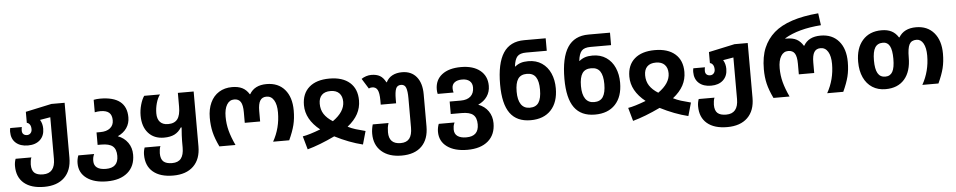

<svg xmlns="http://www.w3.org/2000/svg" viewBox="-48 -1186 9163 1841"><g transform="rotate(-5 4533.0 -265.5)"><path d="M54 17Q54 -19 66 -52H218Q212 -40 209 -19.5Q206 1 206 16Q206 72 233 96Q260 120 316 120Q432 120 432 -20V-420L332 -403Q355 -365 355 -317Q355 -248 312 -208.5Q269 -169 196 -169Q122 -169 79 -207.5Q36 -246 36 -315Q36 -330 40 -350H152Q148 -334 148 -316Q148 -293 161 -281Q174 -269 196 -269Q216 -269 229.5 -283.5Q243 -298 243 -321Q243 -350 231.5 -366.5Q220 -383 203 -386V-492L454 -546H581V-18Q581 105 511.5 172.5Q442 240 316 240Q191 240 122.5 182Q54 124 54 17Z M654 43Q654 4 668 -32H820Q812 -14 809 0.5Q806 15 806 34Q806 77 835.5 98.5Q865 120 921 120Q1040 120 1040 5Q1040 -59 1006.5 -87.5Q973 -116 897 -116H861V-236H898Q958 -236 992 -263.5Q1026 -291 1026 -338Q1026 -389 999 -412.5Q972 -436 916 -436Q890 -436 861 -430V-550Q890 -556 923 -556Q1178 -556 1178 -354Q1178 -296 1147.5 -251.5Q1117 -207 1061 -182Q1122 -159 1157 -109.5Q1192 -60 1192 7Q1192 117 1120 178.5Q1048 240 921 240Q798 240 726 187.5Q654 135 654 43Z M1296 17Q1296 -19 1308 -52H1460Q1454 -40 1451 -19.5Q1448 1 1448 16Q1448 72 1475 96Q1502 120 1558 120Q1616 120 1643.5 85.5Q1671 51 1671 -20V-84Q1671 -126 1678 -213H1670Q1643 -170 1603 -150Q1563 -130 1502 -130Q1406 -130 1351 -192Q1296 -254 1296 -360Q1296 -411 1310.5 -463Q1325 -515 1347 -546H1499Q1475 -514 1461.5 -465.5Q1448 -417 1448 -368Q1448 -314 1474.5 -285Q1501 -256 1552 -256Q1614 -256 1642.5 -293.5Q1671 -331 1671 -413V-546H1823V-18Q1823 105 1753.5 172.5Q1684 240 1558 240Q1433 240 1364.5 182Q1296 124 1296 17Z M1955 -281Q1955 -364 1984 -426.5Q2013 -489 2067 -522.5Q2121 -556 2193 -556Q2251 -556 2290.5 -536.5Q2330 -517 2357 -473H2361Q2409 -556 2525 -556Q2637 -556 2700 -482.5Q2763 -409 2763 -281Q2763 -205 2747.5 -142.5Q2732 -80 2695 0H2540Q2611 -126 2611 -276Q2611 -351 2585.5 -393.5Q2560 -436 2514 -436Q2472 -436 2452.5 -404.5Q2433 -373 2433 -305V-204H2285V-305Q2285 -375 2265.5 -405.5Q2246 -436 2203 -436Q2158 -436 2132.5 -394Q2107 -352 2107 -278Q2107 -209 2124 -144Q2141 -79 2178 0H2023Q1985 -79 1970 -142.5Q1955 -206 1955 -281Z M2828 -26Q2890 -36 3000 -78Q2865 -186 2865 -323Q2865 -434 2934.5 -495Q3004 -556 3130 -556Q3256 -556 3325.5 -495Q3395 -434 3395 -323Q3395 -253 3363 -193.5Q3331 -134 3264 -81Q3299 -63 3338 -51Q3377 -39 3432 -25L3396 102Q3265 70 3128 0Q2981 70 2864 102ZM3243 -323Q3243 -376 3214 -406Q3185 -436 3130 -436Q3075 -436 3046 -407Q3017 -378 3017 -323Q3017 -266 3044.5 -223.5Q3072 -181 3128 -146Q3243 -227 3243 -323Z M3493 7Q3493 -35 3506 -82H3658Q3650 -56 3647.5 -37Q3645 -18 3645 6Q3645 120 3758 120Q3815 120 3842 85.5Q3869 51 3869 -20V-303Q3869 -370 3856.5 -403Q3844 -436 3809 -436Q3772 -436 3759.5 -404Q3747 -372 3747 -305V-264H3599V-305Q3599 -376 3583 -406Q3567 -436 3531 -436Q3511 -436 3499 -428L3438 -526Q3458 -540 3483.5 -548Q3509 -556 3533 -556Q3583 -556 3615.5 -537.5Q3648 -519 3672 -473H3676Q3696 -514 3735.5 -535Q3775 -556 3829 -556Q3918 -556 3968 -495.5Q4018 -435 4018 -327V-18Q4018 105 3950.5 172.5Q3883 240 3757 240Q3634 240 3563.5 177.5Q3493 115 3493 7Z M4123 43Q4123 5 4137 -32H4289Q4280 -11 4277.5 2.5Q4275 16 4275 34Q4275 77 4305 98.5Q4335 120 4390 120Q4509 120 4509 5Q4509 -59 4475.5 -87.5Q4442 -116 4366 -116H4260V-236H4367Q4429 -236 4462 -266Q4495 -296 4495 -351Q4495 -392 4469 -414Q4443 -436 4397 -436Q4351 -436 4325 -416.5Q4299 -397 4299 -361Q4299 -336 4305 -319H4152Q4147 -339 4147 -362Q4147 -453 4213 -504.5Q4279 -556 4397 -556Q4513 -556 4580 -502Q4647 -448 4647 -354Q4647 -296 4616.5 -251.5Q4586 -207 4530 -182Q4592 -159 4626.5 -109Q4661 -59 4661 7Q4661 117 4589.5 178.5Q4518 240 4390 240Q4267 240 4195 187.5Q4123 135 4123 43Z M4756 -356Q4756 -560 4821.5 -660Q4887 -760 5023 -760H5230V-640H5031Q4972 -640 4946.5 -612.5Q4921 -585 4913 -516H4917Q4941 -536 4971 -546Q5001 -556 5044 -556Q5120 -556 5174.5 -519Q5229 -482 5257 -418Q5285 -354 5285 -274Q5285 -140 5215 -65Q5145 10 5019 10Q4886 10 4821 -79.5Q4756 -169 4756 -356ZM5133 -274Q5133 -356 5106 -396Q5079 -436 5020 -436Q4961 -436 4934.5 -396.5Q4908 -357 4908 -274Q4908 -194 4936.5 -152Q4965 -110 5021 -110Q5080 -110 5106.5 -150.5Q5133 -191 5133 -274Z M5375 -356Q5375 -560 5440.5 -660Q5506 -760 5642 -760H5849V-640H5650Q5591 -640 5565.5 -612.5Q5540 -585 5532 -516H5536Q5560 -536 5590 -546Q5620 -556 5663 -556Q5739 -556 5793.5 -519Q5848 -482 5876 -418Q5904 -354 5904 -274Q5904 -140 5834 -65Q5764 10 5638 10Q5505 10 5440 -79.5Q5375 -169 5375 -356ZM5752 -274Q5752 -356 5725 -396Q5698 -436 5639 -436Q5580 -436 5553.5 -396.5Q5527 -357 5527 -274Q5527 -194 5555.5 -152Q5584 -110 5640 -110Q5699 -110 5725.5 -150.5Q5752 -191 5752 -274Z M5960 -26Q6022 -36 6132 -78Q5997 -186 5997 -323Q5997 -434 6066.5 -495Q6136 -556 6262 -556Q6388 -556 6457.5 -495Q6527 -434 6527 -323Q6527 -253 6495 -193.5Q6463 -134 6396 -81Q6431 -63 6470 -51Q6509 -39 6564 -25L6528 102Q6397 70 6260 0Q6113 70 5996 102ZM6375 -323Q6375 -376 6346 -406Q6317 -436 6262 -436Q6207 -436 6178 -407Q6149 -378 6149 -323Q6149 -266 6176.5 -223.5Q6204 -181 6260 -146Q6375 -227 6375 -323Z M6629 17Q6629 -19 6641 -52H6793Q6787 -40 6784 -19.5Q6781 1 6781 16Q6781 72 6808 96Q6835 120 6891 120Q7007 120 7007 -20V-420L6907 -403Q6930 -365 6930 -317Q6930 -248 6887 -208.5Q6844 -169 6771 -169Q6697 -169 6654 -207.5Q6611 -246 6611 -315Q6611 -330 6615 -350H6727Q6723 -334 6723 -316Q6723 -293 6736 -281Q6749 -269 6771 -269Q6791 -269 6804.5 -283.5Q6818 -298 6818 -321Q6818 -350 6806.5 -366.5Q6795 -383 6778 -386V-492L7029 -546H7156V-18Q7156 105 7086.5 172.5Q7017 240 6891 240Q6766 240 6697.5 182Q6629 124 6629 17Z M7288 -281Q7288 -403 7323.5 -486.5Q7359 -570 7426 -629Q7560 -746 7854 -771L7870 -655Q7651 -639 7519 -560V-556H7533Q7590 -556 7627 -536Q7664 -516 7690 -473H7694Q7741 -556 7858 -556Q7969 -556 8032.5 -482.5Q8096 -409 8096 -281Q8096 -205 8080.5 -142.5Q8065 -80 8028 0H7873Q7944 -126 7944 -276Q7944 -351 7918.5 -393.5Q7893 -436 7847 -436Q7805 -436 7785.5 -404.5Q7766 -373 7766 -305V-204H7618V-305Q7618 -375 7598.5 -405.5Q7579 -436 7536 -436Q7491 -436 7465.5 -394Q7440 -352 7440 -278Q7440 -209 7457 -144Q7474 -79 7511 0H7356Q7318 -79 7303 -142.5Q7288 -206 7288 -281Z M8195 -274Q8195 -405 8261.5 -480.5Q8328 -556 8444 -556Q8501 -556 8540 -536Q8579 -516 8606 -473H8610Q8660 -556 8776 -556Q8886 -556 8949 -482Q9012 -408 9012 -281Q9012 -205 8996.5 -142.5Q8981 -80 8944 0H8789Q8860 -126 8860 -276Q8860 -351 8836 -393.5Q8812 -436 8770 -436Q8721 -436 8701.5 -399Q8682 -362 8682 -274Q8682 -139 8617.5 -64.5Q8553 10 8435 10Q8362 10 8308 -24.5Q8254 -59 8224.5 -123Q8195 -187 8195 -274ZM8534 -274Q8534 -357 8513 -396.5Q8492 -436 8448 -436Q8395 -436 8371 -397Q8347 -358 8347 -274Q8347 -191 8370 -150.5Q8393 -110 8443 -110Q8490 -110 8512 -149Q8534 -188 8534 -274Z"/></g></svg>

Font: Noto Sans Georgian
Style: Regular
Weight: 600
Designer: Monotype Design team
Foundry: Monotype Imaging Inc.
Version: Version 1.000